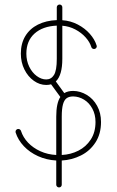

<svg xmlns="http://www.w3.org/2000/svg" viewBox="-20 -713 516 850"><path d="M243.7 -692.9Q249 -692.9 252.4 -689.5Q255.9 -686 255.9 -680.7V-623.5Q292.5 -621.1 324.2 -604.5Q356 -587.9 377.7 -563.2Q399.4 -538.6 407.7 -511.7Q409.7 -505.9 406 -501Q402.3 -496.1 396 -496.1Q392.1 -496.1 388.7 -498.5Q385.3 -501 384.3 -504.9Q377.4 -526.9 358.9 -547.6Q340.3 -568.4 313.5 -582.5Q286.6 -596.7 255.9 -599.1V-452.6Q255.9 -379.9 227.1 -352.5L264.6 -300.8Q280.3 -310.5 304.2 -310.5Q335.4 -310.1 364 -293Q392.6 -275.9 409.9 -244.6Q427.2 -213.4 427.2 -172.9Q427.2 -120.1 402.6 -82.3Q377.9 -44.4 338.1 -24.7Q298.3 -4.9 253.4 -2.4V104.5Q253.4 109.9 250 113.3Q246.6 116.7 241.2 116.7Q236.3 116.7 232.7 113.3Q229 109.9 229 104.5V-2.4Q185.5 -4.9 148.4 -21.7Q111.3 -38.6 85.7 -65.7Q60.1 -92.8 49.3 -126Q48.8 -127.4 48.8 -129.9Q48.8 -134.8 52.2 -138.4Q55.7 -142.1 61 -142.1Q64.9 -142.1 68.4 -139.6Q71.8 -137.2 72.8 -133.8Q82 -105 104.2 -81.5Q126.5 -58.1 158.7 -43.5Q190.9 -28.8 229 -26.9V-196.8Q229 -256.3 247.1 -283.7L206.1 -339.8Q196.8 -336.9 184.6 -336.9Q155.8 -336.9 129.9 -355.2Q104 -373.5 88.1 -405.3Q72.3 -437 72.3 -475.6Q72.3 -520.5 92 -553.2Q111.8 -585.9 147.7 -604Q183.6 -622.1 231.4 -624V-680.7Q231.4 -686 235.1 -689.5Q238.8 -692.9 243.7 -692.9ZM184.6 -361.3Q206.5 -361.3 219 -381.1Q231.4 -400.9 231.4 -452.6V-599.6Q168.5 -596.7 132.6 -564.2Q96.7 -531.7 96.7 -475.6Q96.7 -443.8 109.4 -417.7Q122.1 -391.6 142.6 -376.5Q163.1 -361.3 184.6 -361.3ZM402.8 -172.9Q402.8 -206.1 388.9 -231.9Q375 -257.8 352.3 -271.7Q329.6 -285.6 304.2 -286.1Q286.1 -286.1 275.1 -278.3Q264.2 -270.5 258.8 -251Q253.4 -231.4 253.4 -196.8V-26.9Q293 -28.8 326.9 -45.9Q360.8 -63 381.8 -95.2Q402.8 -127.4 402.8 -172.9Z"/></svg>

Font: Velvelyne Light
Style: Regular
Weight: 200
Designer: Manon Van der Borght et Mariel Nils
Foundry: Velvetyne
Version: Version 1.070